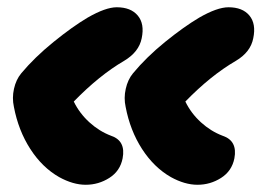

<svg xmlns="http://www.w3.org/2000/svg" viewBox="-20 -473 735 526"><path d="M521 33.2Q486.3 33.2 448.2 12.2Q401.9 -14.2 369.1 -64.9Q336.4 -115.7 324.2 -180.2Q318.8 -204.6 324.5 -229.7Q330.1 -254.9 344.2 -272Q380.9 -316.4 432.4 -358.2Q483.9 -399.9 525.9 -424.8Q575.2 -453.1 606 -453.1Q644.5 -453.1 663.3 -430.4Q682.1 -407.7 673.8 -368.2Q666.5 -330.1 626 -306.2Q557.1 -266.1 487.8 -194.8Q503.4 -162.6 530.5 -137.9Q557.6 -113.3 589.8 -101.1Q631.3 -87.4 622.1 -39.1Q615.2 -4.4 585.7 14.4Q556.2 33.2 521 33.2ZM214.8 33.2Q180.2 33.2 142.1 12.2Q95.7 -14.2 63 -64.9Q30.3 -115.7 18.1 -180.2Q12.7 -204.6 18.3 -229.7Q23.9 -254.9 38.1 -272Q74.7 -315.9 126.5 -357.9Q178.2 -399.9 220.2 -424.8Q269.5 -453.1 299.8 -453.1Q338.4 -453.1 357.4 -430.4Q376.5 -407.7 368.2 -368.2Q360.8 -330.6 319.8 -306.2Q252 -266.6 182.1 -194.8Q197.8 -162.6 224.9 -137.9Q252 -113.3 284.2 -101.1Q325.2 -87.4 315.9 -39.1Q309.1 -4.4 279.5 14.4Q250 33.2 214.8 33.2Z"/></svg>

Font: Shantell Sans Bouncy
Style: Italic
Weight: 800
Italic angle: -11.31°
Designer: Stephen Nixon, Anya Danilova, Shantell Martin
Foundry: Arrow Type
Version: Version 1.006;[9816181b4]